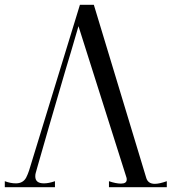

<svg xmlns="http://www.w3.org/2000/svg" viewBox="-40 -780 715 800"><path d="M605 -14Q624 -14 655 -25V0H414V-25Q443 -15 464 -15Q488 -15 488 -32Q488 -37 487 -40L287 -671Q251 -547 232 -485Q154 -219 116 -85L109 -60Q107 -54 107 -45Q107 -16 143 -16Q163 -16 189 -25V0H-20V-25Q4 -16 26 -16Q56 -16 69 -40Q76 -54 81 -69L293 -760H351L569 -40Q576 -14 605 -14Z"/></svg>

Font: Viaoda Libre
Style: Regular
Weight: 400
Designer: Gydient
Version: Version 2.000